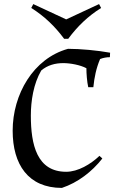

<svg xmlns="http://www.w3.org/2000/svg" viewBox="-20 -905 559 940"><path d="M304 -810 143 -885 133 -866C197 -826 249 -776 294 -715H314C359 -776 411 -826 475 -866L465 -885ZM304 -64C161 -64 131 -196 131 -339C131 -411 144 -495 182 -560C213 -586 250 -596 290 -596C324 -596 373 -587 403 -571C403 -544 406 -505 412 -478H437C442 -527 451 -571 470 -616C485 -622 502 -625 518 -625L519 -647C458 -658 375 -666 313 -666C143 -619 42 -443 42 -265C42 -100 118 15 283 15C361 -11 430 -64 481 -129L467 -142C424 -101 362 -64 304 -64Z"/></svg>

Font: Almendra
Style: Regular
Weight: 400
Designer: Ana Sanfelippo
Foundry: Ana Sanfelippo
Version: Version 1.003